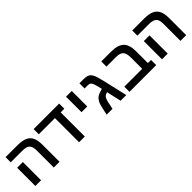

<svg xmlns="http://www.w3.org/2000/svg" viewBox="237 -1700 2796 2796"><g transform="rotate(-45 1635.0 -302.0)"><path d="M582 -351.1V0H463.9V-352.1Q463.9 -431.6 430.7 -464.4Q397.5 -497.1 314.9 -497.1H74.2V-603.5H321.3Q415 -603.5 472.4 -577.9Q529.8 -552.2 555.9 -496.8Q582 -441.4 582 -351.1ZM201.7 -375V0H84V-375Z M1102.5 -497.1V0H984.4V-497.1H651.9V-603.5H1177.7V-497.1Z M1437 -603.5V-284.2H1319.3V-603.5Z M1672.4 -603.5Q1715.3 -603.5 1743.9 -596.9Q1772.5 -590.3 1791.5 -573Q1810.5 -555.7 1824.7 -524.9Q1834.5 -504.4 1845.9 -466.3Q1857.4 -428.2 1870.6 -372.1L1956.5 0H1839.4L1788.1 -227.1Q1751 -217.8 1734.9 -202.4Q1718.8 -187 1708 -154.8Q1704.6 -145.5 1700 -126.7Q1695.3 -107.9 1689.5 -80.6L1672.9 0H1552.7L1571.8 -88.4Q1581.5 -134.8 1591.1 -166.3Q1600.6 -197.8 1612.8 -218.3Q1629.4 -249.5 1655.3 -269.3Q1681.2 -289.1 1727.5 -303.2L1768.6 -315.4Q1759.8 -354.5 1752.2 -383.3Q1744.6 -412.1 1738.8 -430.7Q1726.1 -467.8 1710.4 -482.4Q1694.8 -497.1 1661.1 -497.1H1595.2V-603.5Z M2573.2 -106.4V0H2022.5V-106.4H2390.6V-339.8Q2390.6 -426.8 2357.2 -461.9Q2323.7 -497.1 2242.7 -497.1H2045.4V-603.5H2244.1Q2384.3 -603.5 2446.3 -544.7Q2508.3 -485.8 2508.3 -351.1V-106.4Z M3190.4 -351.1V0H3072.3V-352.1Q3072.3 -431.6 3039.1 -464.4Q3005.9 -497.1 2923.3 -497.1H2682.6V-603.5H2929.7Q3023.4 -603.5 3080.8 -577.9Q3138.2 -552.2 3164.3 -496.8Q3190.4 -441.4 3190.4 -351.1ZM2810.1 -375V0H2692.4V-375Z"/></g></svg>

Font: Arimo SemiBold
Style: Regular
Weight: 600
Designer: Steve Matteson
Foundry: Monotype Imaging Inc.
Version: Version 1.33